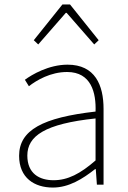

<svg xmlns="http://www.w3.org/2000/svg" viewBox="-20 -831 576 864"><path d="M132 -650 152 -631 276 -773H280L404 -631L424 -650L295 -811H261ZM218 13C290 13 352 -26 408 -70H411L416 0H446V-341C446 -448 408 -540 284 -540C199 -540 123 -495 92 -472L110 -443C145 -470 207 -507 282 -507C391 -507 413 -413 410 -329C173 -302 66 -246 66 -130C66 -30 135 13 218 13ZM221 -20C157 -20 103 -50 103 -131C103 -219 182 -274 410 -298V-109C341 -49 285 -20 221 -20Z"/></svg>

Font: SSpoqa Han Sans Neo Thin
Style: Regular
Weight: 100
Designer: [Spoqa Han Sans Neo] Dong-huui Kim  Younghwa Kang  Yujin Lee  [Noto Sans] Ryoko NISHIZUKA  (kana & ideographs); Paul D. 
Foundry: Spoqa (http://www.spoqa-han-sans.com)
Version: Version 1.000